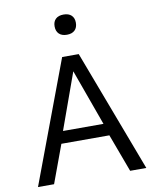

<svg xmlns="http://www.w3.org/2000/svg" viewBox="-100 -1026 894 1102"><g transform="rotate(-10 346.5 -475.0)"><path d="M30.8 0 296.9 -710.9H393.6L662.1 0H567.9L485.8 -221.2H206.1L124.5 0ZM228 -292H463.9L345.7 -619.1ZM346.7 -832Q316.9 -832 300.8 -847.7Q284.7 -863.3 284.7 -891.6Q284.7 -918.9 300.8 -934.3Q316.9 -949.7 346.7 -949.7Q376.5 -949.7 392.6 -934.3Q408.7 -918.9 408.7 -891.6Q408.7 -863.3 392.6 -847.7Q376.5 -832 346.7 -832Z"/></g></svg>

Font: Comme
Style: Regular
Weight: 400
Designer: Vernon Adams
Foundry: Vernon Adams
Version: Version 1.000;gftools[0.9.27]